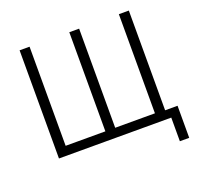

<svg xmlns="http://www.w3.org/2000/svg" viewBox="-145 -863 1216 1176"><g transform="rotate(-20 463.5 -275.5)"><path d="M832 154V0H100V-705H165V-59H424V-705H488V-59H747V-705H812V-55H893V154Z"/></g></svg>

Font: Nunito Sans 7pt Condensed Light
Style: Regular
Weight: 300
Width: 3
Designer: Vernon Adams
Foundry: Vernon Adams
Version: Version 3.101;gftools[0.9.27]